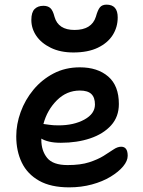

<svg xmlns="http://www.w3.org/2000/svg" viewBox="-20 -797 617 827"><path d="M278 10Q199 10 148.5 -18.5Q98 -47 74 -96.5Q50 -146 50 -210Q50 -262 69 -314.5Q88 -367 124 -410.5Q160 -454 210.5 -480.5Q261 -507 324 -507Q400 -507 446 -467.5Q492 -428 492 -349Q492 -294 458.5 -257Q425 -220 368.5 -201Q312 -182 242 -182Q213 -182 192 -187Q171 -192 158 -200V-195Q158 -148 183 -117Q208 -86 271 -86Q327 -86 364 -98Q401 -110 426 -125.5Q451 -141 468.5 -153Q486 -165 502 -165Q530 -165 530 -126Q530 -104 510.5 -80.5Q491 -57 456.5 -36Q422 -15 376 -2.5Q330 10 278 10ZM324 -407Q267 -407 225 -365Q183 -323 167 -263Q177 -262 192.5 -259.5Q208 -257 232 -257Q298 -257 343.5 -282Q389 -307 389 -347Q389 -377 373.5 -392Q358 -407 324 -407ZM296 -571Q240 -571 199 -591Q158 -611 136.5 -642.5Q115 -674 115 -711Q115 -744 129 -758Q143 -772 167 -772Q186 -772 197 -762Q208 -752 215 -724Q231 -668 301 -668Q375 -668 393 -725Q401 -754 410.5 -765.5Q420 -777 439 -777Q487 -777 487 -722Q487 -680 465.5 -646Q444 -612 401.5 -591.5Q359 -571 296 -571Z"/></svg>

Font: Shantell Sans Normal
Style: Regular
Weight: 500
Designer: Stephen Nixon, Anya Danilova, Shantell Martin
Foundry: Arrow Type
Version: Version 1.009;[a7da0bfa3]